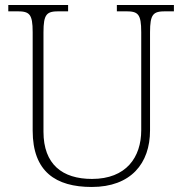

<svg xmlns="http://www.w3.org/2000/svg" viewBox="-20 -734 727 764"><path d="M345 10C501 10 577 -84 577 -215V-605C577 -679 590 -689 639 -689H672V-714H445V-689H481C529 -689 542 -679 542 -606V-216C542 -108 482 -22 346 -22C228 -22 153 -80 153 -210V-605C153 -679 166 -689 215 -689H251V-714H13V-689H48C97 -689 110 -679 110 -606V-214C110 -51 202 10 345 10Z"/></svg>

Font: Noto Serif Devanagari ExtraLight
Style: Regular
Weight: 200
Designer: Universal Thirst, Indian Type Foundry and the Monotype Design Team
Foundry: Monotype Imaging Inc.
Version: Version 2.004